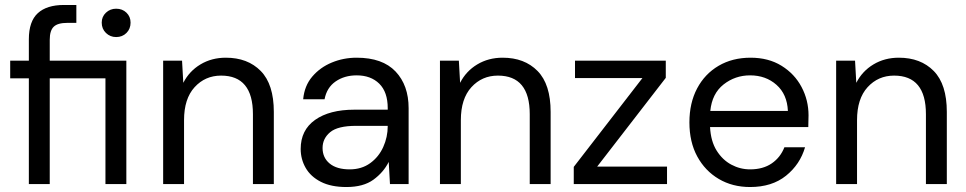

<svg xmlns="http://www.w3.org/2000/svg" viewBox="-20 -740 3885 772"><path d="M96 0V-425H21V-496H96V-582Q96 -654 132 -687Q168 -720 237 -720H287V-648H250Q212 -648 196 -632.5Q180 -617 180 -580V-496H488V0H404V-425H180V0ZM447 -591Q423 -591 406 -607.5Q389 -624 389 -649Q389 -673 406 -689Q423 -705 447 -705Q472 -705 488.5 -689Q505 -673 505 -649Q505 -624 488.5 -607.5Q472 -591 447 -591Z M636 0V-496H712L717 -407Q741 -454 786 -481Q831 -508 888 -508Q976 -508 1028.5 -454.5Q1081 -401 1081 -290V0H997V-281Q997 -436 869 -436Q805 -436 762.5 -389.5Q720 -343 720 -257V0Z M1373 12Q1311 12 1270 -9Q1229 -30 1209 -65Q1189 -100 1189 -141Q1189 -217 1247 -258Q1305 -299 1405 -299H1539V-305Q1539 -370 1505 -403.5Q1471 -437 1414 -437Q1365 -437 1329.5 -412.5Q1294 -388 1285 -341H1199Q1204 -395 1235.5 -432Q1267 -469 1314 -488.5Q1361 -508 1414 -508Q1518 -508 1570.5 -452.5Q1623 -397 1623 -305V0H1548L1543 -89Q1522 -47 1481.5 -17.5Q1441 12 1373 12ZM1386 -59Q1434 -59 1468.5 -84Q1503 -109 1521 -149Q1539 -189 1539 -233V-234H1412Q1338 -234 1307.5 -208.5Q1277 -183 1277 -145Q1277 -106 1305.5 -82.5Q1334 -59 1386 -59Z M1749 0V-496H1825L1830 -407Q1854 -454 1899 -481Q1944 -508 2001 -508Q2089 -508 2141.5 -454.5Q2194 -401 2194 -290V0H2110V-281Q2110 -436 1982 -436Q1918 -436 1875.5 -389.5Q1833 -343 1833 -257V0Z M2287 0V-69L2563 -426H2292V-496H2657V-427L2381 -70H2662V0Z M2996 12Q2925 12 2870 -20.5Q2815 -53 2783.5 -111Q2752 -169 2752 -248Q2752 -326 2783 -384.5Q2814 -443 2869.5 -475.5Q2925 -508 2998 -508Q3070 -508 3122.5 -475.5Q3175 -443 3203 -390Q3231 -337 3231 -276Q3231 -265 3230.5 -254Q3230 -243 3230 -229H2835Q2838 -172 2861.5 -134.5Q2885 -97 2920.5 -78Q2956 -59 2996 -59Q3048 -59 3083 -83Q3118 -107 3134 -148H3217Q3197 -79 3140.5 -33.5Q3084 12 2996 12ZM2996 -437Q2936 -437 2889.5 -400.5Q2843 -364 2836 -294H3148Q3145 -361 3102 -399Q3059 -437 2996 -437Z M3342 0V-496H3418L3423 -407Q3447 -454 3492 -481Q3537 -508 3594 -508Q3682 -508 3734.5 -454.5Q3787 -401 3787 -290V0H3703V-281Q3703 -436 3575 -436Q3511 -436 3468.5 -389.5Q3426 -343 3426 -257V0Z"/></svg>

Font: DeepMind Sans
Style: Regular
Weight: 400
Designer: Jonny Pinhorn / Modifications: Colophon Foundry
Foundry: Colophon Foundry
Version: Version 1.002; ttfautohint (v1.8.2)